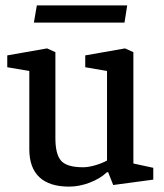

<svg xmlns="http://www.w3.org/2000/svg" viewBox="-20 -684 610 714"><path d="M237 10Q164 10 126.5 -25Q89 -60 89 -129V-420L7 -434V-478L155 -504L186 -490V-170Q186 -110 207.5 -86Q229 -62 289 -62Q309 -62 334.5 -69.5Q360 -77 378 -87V-420L297 -434V-478L445 -504L476 -490V-76L550 -60V-16L401 4L382 -44L377 -43Q353 -20 314 -5Q275 10 237 10ZM106 -600 117 -664H453L443 -600Z"/></svg>

Font: Faustina Medium
Style: Regular
Weight: 500
Designer: Alfonso Garcia
Foundry: http://www.omnibus-type.com
Version: Version 1.200